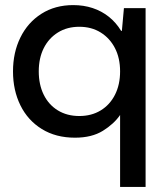

<svg xmlns="http://www.w3.org/2000/svg" viewBox="-20 -528 642 753"><path d="M451 205V-77Q427 -42 383.5 -15Q340 12 274 12Q199 12 144 -22Q89 -56 60 -115Q31 -174 31 -248Q31 -322 60 -381Q89 -440 142.5 -474Q196 -508 267 -508Q308 -508 343 -496.5Q378 -485 406.5 -462.5Q435 -440 455 -407H458L466 -496H551V205ZM291 -73Q339 -73 375 -95Q411 -117 431 -156.5Q451 -196 451 -248Q451 -300 431 -339Q411 -378 375 -400.5Q339 -423 291 -423Q243 -423 207 -400.5Q171 -378 151.5 -339Q132 -300 132 -248Q132 -196 151.5 -156.5Q171 -117 207 -95Q243 -73 291 -73Z"/></svg>

Font: DM Sans 36pt Medium
Style: Regular
Weight: 500
Designer: Colophon Foundry, Jonny Pinhorn
Foundry: Colophon Foundry
Version: Version 4.004;gftools[0.9.30]